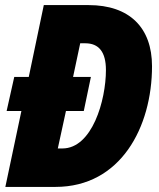

<svg xmlns="http://www.w3.org/2000/svg" viewBox="-20 -734 625 754"><path d="M1 0H198C454 0 577 -235 577 -474C577 -626 488 -714 328 -714H152L93 -432H36L6 -298H64ZM225 -151H207L239 -298H309L337 -432H267L295 -564H315C368 -564 396 -530 396 -459C396 -340 342 -151 225 -151Z"/></svg>

Font: Noto Sans Condensed Black
Style: Italic
Weight: 900
Width: 3
Italic angle: -12°
Designer: Monotype Design Team
Foundry: Monotype Imaging Inc.
Version: Version 2.013